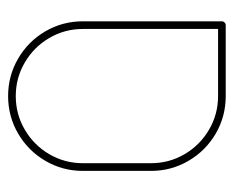

<svg xmlns="http://www.w3.org/2000/svg" viewBox="-71 -488 566 464"><g transform="rotate(90 212.0 -256.0)"><path d="M31.5 -173.3V-509.3Q31.5 -513 34.3 -515.7Q37 -518.5 40.7 -518.5H212.2Q261.5 -518.5 303 -494.3Q344.4 -470 368.7 -428.5Q393 -387 393 -337.8V-173.3Q393 -124.1 368.7 -82.6Q344.4 -41.1 303 -16.9Q261.5 7.4 212.2 7.4Q163 7.4 121.5 -16.9Q80 -41.1 55.7 -82.6Q31.5 -124.1 31.5 -173.3ZM212.2 -11.1Q256.3 -11.1 293.5 -33Q330.7 -54.8 352.6 -92Q374.4 -129.3 374.4 -173.3V-337.8Q374.4 -381.9 352.6 -419.1Q330.7 -456.3 293.5 -478.1Q256.3 -500 212.2 -500H50V-173.3Q50 -129.3 71.9 -92Q93.7 -54.8 130.9 -33Q168.1 -11.1 212.2 -11.1Z"/></g></svg>

Font: 26F Galaxy Hebrew Hairline
Style: Regular
Weight: 50
Designer: C₂₉H₂₅N₃O₅
Version: Version 1.000